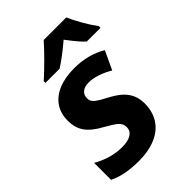

<svg xmlns="http://www.w3.org/2000/svg" viewBox="-226 -865 974 974"><g transform="rotate(-45 260.5 -378.0)"><path d="M14.2 -22.9V-144.5Q55.7 -121.1 94.2 -110.6Q132.8 -100.1 171.4 -100.1Q214.4 -100.1 237.1 -114.7Q259.8 -129.4 259.8 -156.2Q259.8 -180.2 241.2 -196.8Q228.5 -209 177.2 -238.3Q120.6 -268.6 95.7 -303.7Q82.5 -322.3 76.7 -343.5Q70.8 -364.7 70.8 -390.6Q70.8 -441.9 95.9 -479Q121.1 -516.1 168.7 -535.9Q216.3 -555.7 282.2 -555.7Q380.9 -555.7 457 -510.3L410.6 -411.1Q377.9 -430.7 344.2 -441.7Q310.5 -452.6 283.7 -452.6Q253.9 -452.6 237.1 -439.2Q220.2 -425.8 220.2 -401.4Q220.2 -388.7 225.6 -379.4Q231 -370.1 242.7 -361.3Q259.3 -348.6 294.9 -330.6Q333 -310.5 356 -291.3Q378.9 -272 391.6 -249Q409.2 -217.8 409.2 -177.7Q409.2 -118.7 382.3 -76.7Q355.5 -34.7 304.2 -12.5Q252.9 9.8 180.7 9.8Q79.1 9.8 14.2 -22.9ZM273.9 -766.1H436Q449.2 -734.9 474.1 -691.4Q499 -647.9 521.5 -618.2V-606H423.3Q395.5 -630.4 346.7 -695.8Q280.3 -639.2 228 -606H126.5V-618.2Q163.1 -650.9 207.3 -695.3Q251.5 -739.7 273.9 -766.1Z"/></g></svg>

Font: Viking Open Sans
Style: Bold Italic
Weight: 700
Italic angle: -12°
Foundry: Ascender Corporation
Version: Version 2.000